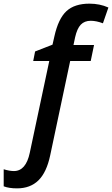

<svg xmlns="http://www.w3.org/2000/svg" viewBox="-130 -785 610 1045"><path d="M-37.1 240.2Q-81.1 240.2 -109.9 229V136.2Q-78.6 146 -54.2 146Q11.2 146 32.2 45.9L138.2 -453.1H50.8L61 -504.9L155.8 -542L166 -586.9Q187.5 -683.6 231.7 -724.4Q275.9 -765.1 356.9 -765.1Q413.1 -765.1 460 -744.1L430.2 -658.2Q394 -671.9 363.8 -671.9Q330.1 -671.9 309.8 -650.9Q289.6 -629.9 278.8 -582L270 -540H381.8L363.8 -453.1H252L143.1 61Q123.5 153.3 79.1 196.8Q34.7 240.2 -37.1 240.2Z"/></svg>

Font: TypoPRO Open Sans
Style: Italic
Weight: 600
Italic angle: -12°
Foundry: Ascender Corporation
Version: Version 1.10